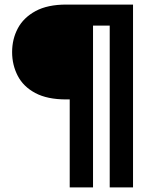

<svg xmlns="http://www.w3.org/2000/svg" viewBox="-20 -720 672 840"><path d="M285 100V-285H270Q187 -285 134.5 -313Q82 -341 57.5 -388.5Q33 -436 33 -492Q33 -549 58 -596Q83 -643 135.5 -671.5Q188 -700 270 -700H562V100H460V-608H387V100Z"/></svg>

Font: DM Sans 20pt SemiBold
Style: Regular
Weight: 600
Version: Version 4.004;gftools[0.9.30]